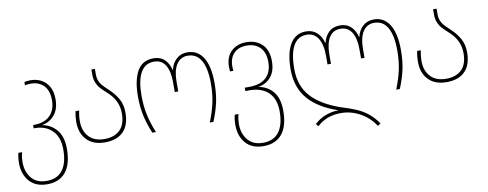

<svg xmlns="http://www.w3.org/2000/svg" viewBox="-64 -856 3591 1414"><g transform="rotate(-10 1731.0 -149.0)"><path d="M15 50Q15 11 24 -25H52Q42 10 42 50Q42 120 81 167.5Q120 215 194 215Q274 215 314 161.5Q354 108 354 8Q354 -85 304.5 -134Q255 -183 175 -183H166V-208H176Q251 -208 293 -249.5Q335 -291 335 -365Q335 -436 298.5 -473.5Q262 -511 202 -511Q173 -511 158 -506V-531Q180 -536 203 -536Q273 -536 317.5 -492Q362 -448 362 -365Q362 -293 325 -249Q288 -205 230 -196Q297 -184 339 -134Q381 -84 381 8Q381 122 333 181Q285 240 194 240Q108 240 61.5 187Q15 134 15 50Z M483 -175Q483 -210 491 -254H519Q510 -215 510 -175Q510 -102 551 -58.5Q592 -15 667 -15Q741 -15 783 -55.5Q825 -96 825 -180Q825 -276 747 -345Q715 -374 698 -393Q681 -412 670.5 -437.5Q660 -463 660 -497V-536H686V-497Q686 -466 695 -445Q704 -424 717.5 -409Q731 -394 764 -363Q806 -323 829 -280.5Q852 -238 852 -180Q852 -87 804 -38.5Q756 10 667 10Q579 10 531 -40Q483 -90 483 -175Z M963 -282Q963 -399 1001 -468.5Q1039 -538 1124 -538Q1175 -538 1206.5 -507.5Q1238 -477 1249 -429H1251Q1261 -476 1294 -507Q1327 -538 1376 -538Q1454 -538 1495 -471.5Q1536 -405 1536 -282Q1536 -201 1522 -137Q1508 -73 1478 0H1451Q1481 -75 1495 -140Q1509 -205 1509 -283Q1509 -395 1475.5 -454Q1442 -513 1375 -513Q1321 -513 1291.5 -467Q1262 -421 1262 -339V-266H1236V-339Q1236 -422 1208 -467.5Q1180 -513 1124 -513Q1056 -513 1023 -453.5Q990 -394 990 -283Q990 -205 1004 -139.5Q1018 -74 1048 0H1021Q991 -72 977 -137.5Q963 -203 963 -282Z M1633 50Q1633 11 1642 -25H1670Q1660 10 1660 50Q1660 120 1699 167.5Q1738 215 1812 215Q1892 215 1932 161.5Q1972 108 1972 8Q1972 -85 1921 -134Q1870 -183 1781 -183H1749V-208H1782Q1867 -208 1910 -249Q1953 -290 1953 -365Q1953 -436 1916 -473.5Q1879 -511 1816 -511Q1755 -511 1720.5 -475.5Q1686 -440 1686 -378Q1686 -365 1688 -345H1663Q1661 -363 1661 -377Q1661 -453 1704.5 -494.5Q1748 -536 1818 -536Q1890 -536 1935 -492.5Q1980 -449 1980 -365Q1980 -292 1943.5 -248.5Q1907 -205 1848 -196Q1916 -185 1957.5 -135Q1999 -85 1999 8Q1999 122 1951 181Q1903 240 1812 240Q1725 240 1679 187Q1633 134 1633 50Z M2414 99Q2304 99 2234 166L2218 147Q2255 112 2302 94Q2349 76 2401 76Q2252 26 2178.5 -61Q2105 -148 2105 -280Q2105 -405 2146 -471.5Q2187 -538 2264 -538Q2314 -538 2347 -507Q2380 -476 2390 -429H2392Q2403 -477 2434.5 -507.5Q2466 -538 2518 -538Q2569 -538 2600.5 -507.5Q2632 -477 2643 -429H2645Q2655 -476 2688 -507Q2721 -538 2771 -538Q2848 -538 2889 -471.5Q2930 -405 2930 -282Q2930 -201 2916 -137Q2902 -73 2872 0H2845Q2875 -75 2889 -140Q2903 -205 2903 -283Q2903 -395 2869.5 -454Q2836 -513 2770 -513Q2715 -513 2685.5 -467Q2656 -421 2656 -339V-271H2630V-339Q2630 -422 2601.5 -467.5Q2573 -513 2517 -513Q2462 -513 2433.5 -467.5Q2405 -422 2405 -339V-271H2379V-339Q2379 -421 2349.5 -467Q2320 -513 2265 -513Q2199 -513 2165.5 -454Q2132 -395 2132 -280Q2132 -152 2205.5 -72Q2279 8 2422 57Q2491 78 2535.5 97.5Q2580 117 2618 147.5Q2656 178 2688 225L2666 239Q2622 172 2554.5 135.5Q2487 99 2414 99Z M3038 -175Q3038 -210 3046 -254H3074Q3065 -215 3065 -175Q3065 -102 3106 -58.5Q3147 -15 3222 -15Q3296 -15 3338 -55.5Q3380 -96 3380 -180Q3380 -276 3302 -345Q3270 -374 3253 -393Q3236 -412 3225.5 -437.5Q3215 -463 3215 -497V-536H3241V-497Q3241 -466 3250 -445Q3259 -424 3272.5 -409Q3286 -394 3319 -363Q3361 -323 3384 -280.5Q3407 -238 3407 -180Q3407 -87 3359 -38.5Q3311 10 3222 10Q3134 10 3086 -40Q3038 -90 3038 -175Z"/></g></svg>

Font: Noto Sans Georgian Thin Narrow
Style: Regular
Weight: 250
Width: 4
Designer: Monotype Design team
Foundry: Monotype Imaging Inc.
Version: Version 1.000